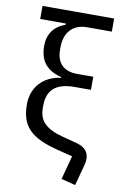

<svg xmlns="http://www.w3.org/2000/svg" viewBox="-98 -796 652 1011"><g transform="rotate(10 228.0 -290.5)"><path d="M295 -670H428V-740H45V-670H182V-663C122 -643 90 -597 90 -535C90 -455 127 -408 207 -388V-384C111 -372 54 -304 54 -216C54 -98 108 -44 260 -6L336 13L302 140L378 159L408 47C411 35 413 24 413 14C413 -21 393 -48 346 -60L270 -80C178 -104 140 -143 140 -209V-223C140 -303 181 -349 286 -349H373V-419H286C215 -419 176 -458 176 -528V-542C176 -624 223 -670 295 -670Z"/></g></svg>

Font: Braiins Sans
Style: Regular
Weight: 400
Designer: Mike Abbink, Paul van der Laan, Pieter van Rosmalen, Jiri Chlebus, Lubos Buracinsky
Foundry: Bold Monday, Sudetype
Version: Version 1.000;hotconv 1.0.109;makeotfexe 2.5.65596